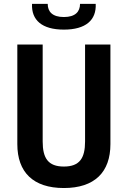

<svg xmlns="http://www.w3.org/2000/svg" viewBox="-20 -960 660 992"><path d="M310 -99.5C228.5 -99.5 200.5 -143 200.5 -229V-730H69.5V-215.5C69.5 -70 151.5 11.5 310 11.5C468.5 11.5 550.5 -70 550.5 -215.5V-730H419.5V-229C419.5 -143 391.5 -99.5 310 -99.5ZM226.5 -940H145.5C141.5 -856 197 -807 310 -807C423 -807 478.5 -856 474.5 -940H393.5C393.5 -900 369.5 -872 310 -872C250.5 -872 226.5 -900 226.5 -940Z"/></svg>

Font: Monaspace Neon SemiBold
Style: Regular
Weight: 600
Designer: Riley Cran & the Lettermatic Team
Foundry: Lettermatic
Version: Version 1.200 (Monaspace Neon)